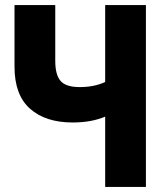

<svg xmlns="http://www.w3.org/2000/svg" viewBox="-20 -734 640 754"><path d="M393 0V-276Q339 -253 265 -253Q159 -253 98 -307Q37 -361 37 -472V-714H197V-495Q197 -440 218 -416Q239 -392 293 -392Q350 -392 393 -412V-714H553V0Z"/></svg>

Font: Noto Sans Mono ExtraBold
Style: Regular
Weight: 800
Designer: Monotype Design Team
Foundry: Monotype Imaging Inc.
Version: Version 2.014